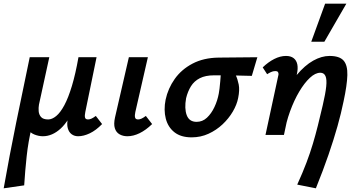

<svg xmlns="http://www.w3.org/2000/svg" viewBox="-45 -731 1934 1040"><path d="M-25 289Q6 113 42.5 -66Q79 -245 116 -421H222L166 -164Q163 -147 164.5 -128.5Q166 -110 177.5 -97Q189 -84 216 -84Q237 -84 259.5 -102.5Q282 -121 303.5 -161Q325 -201 344.5 -265.5Q364 -330 380 -421H439Q408 -264 368.5 -170Q329 -76 283.5 -34.5Q238 7 187 7Q176 7 164 4.5Q152 2 141 -2.5Q130 -7 122 -13.5Q114 -20 111 -28L127 -43Q108 36 99.5 115Q91 194 86 273ZM378 7Q358 7 343 -4Q328 -15 322 -37Q316 -59 323 -92L393 -421H478L417 -124Q413 -105 415.5 -94.5Q418 -84 432 -84Q440 -84 449.5 -88Q459 -92 474 -103L508 -59Q475 -25 441.5 -9Q408 7 378 7Z M645 7Q621 7 602.5 -3.5Q584 -14 577 -36.5Q570 -59 578 -95L653 -421H756L688 -124Q684 -106 686.5 -95Q689 -84 703 -84Q711 -84 720.5 -88Q730 -92 745 -103L779 -59Q745 -26 711 -9.5Q677 7 645 7Z M993 13Q935 13 900 -14.5Q865 -42 853 -88.5Q841 -135 852 -191Q865 -252 901.5 -303.5Q938 -355 998 -386.5Q1058 -418 1139 -419L1349 -421L1319 -320Q1261 -322 1213.5 -322.5Q1166 -323 1114 -323Q1068 -323 1037.5 -307.5Q1007 -292 989.5 -264Q972 -236 963 -199Q953 -143 966.5 -107Q980 -71 1020 -71Q1052 -71 1076 -93.5Q1100 -116 1116.5 -151Q1133 -186 1140 -224Q1142 -232 1144 -250.5Q1146 -269 1148 -290Q1150 -311 1151 -329Q1152 -347 1151 -353L1215 -367Q1221 -347 1231.5 -325Q1242 -303 1248 -273.5Q1254 -244 1245 -200Q1238 -164 1216 -126.5Q1194 -89 1160.5 -57.5Q1127 -26 1084.5 -6.5Q1042 13 993 13Z M1565 269Q1595 203 1615 150Q1635 97 1649.5 48.5Q1664 0 1676.5 -50Q1689 -100 1703 -160Q1718 -224 1722 -262.5Q1726 -301 1718 -319Q1710 -337 1690 -337Q1663 -337 1633.5 -309.5Q1604 -282 1576 -235Q1548 -188 1526 -127.5Q1504 -67 1493 0H1419Q1444 -111 1481 -191.5Q1518 -272 1562 -324.5Q1606 -377 1651.5 -402.5Q1697 -428 1740 -428Q1794 -428 1816 -403Q1838 -378 1836.5 -324Q1835 -270 1816 -182Q1803 -118 1783 -47Q1763 24 1734.5 107Q1706 190 1666 289ZM1393 0 1462 -320Q1464 -326 1463.5 -332Q1463 -338 1459.5 -342Q1456 -346 1446 -346Q1434 -346 1422.5 -340.5Q1411 -335 1402 -329L1378 -366Q1408 -395 1440.5 -411.5Q1473 -428 1504 -428Q1530 -428 1545.5 -416Q1561 -404 1565.5 -382Q1570 -360 1563 -329L1493 0ZM1641 -505 1716 -711H1831L1712 -505Z"/></svg>

Font: Ysabeau Office
Style: Bold Italic
Weight: 700
Italic angle: -12°
Designer: Christian Thalmann (Catharsis Fonts)
Version: Version 2.001;gftools[0.9.30]; featfreeze: tnum,lnum,ss02